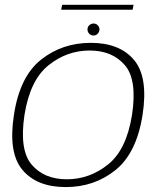

<svg xmlns="http://www.w3.org/2000/svg" viewBox="-20 -775 683 800"><path d="M254 4.5Q373 4.5 461 -66.2Q549 -137 574 -296Q598.5 -454.5 538.2 -525.5Q478 -596.5 358.5 -596.5Q239 -596.5 150.5 -526Q62 -455.5 38 -296Q13.5 -138 73.8 -66.8Q134 4.5 254 4.5ZM258.5 -28Q164 -28 112 -89Q60 -150 82 -296Q105 -441 181.8 -502.8Q258.5 -564.5 353.5 -564.5Q448 -564.5 500.2 -503.5Q552.5 -442.5 530 -296Q507 -151 430 -89.5Q353 -28 258.5 -28ZM369.5 -627Q380 -627 387.2 -634.8Q394.5 -642.5 394.5 -652.5Q394.5 -662.5 387.2 -669.8Q380 -677 370 -677Q359.5 -677 352 -669.8Q344.5 -662.5 344.5 -652.5Q344.5 -642 351.8 -634.5Q359 -627 369.5 -627ZM235 -734.5H532.5L536.5 -755H239Z"/></svg>

Font: Anybody SemiExpanded ExtraLight
Style: Italic
Weight: 250
Width: 6
Italic angle: -10°
Version: Version 1.113;gftools[0.9.25]